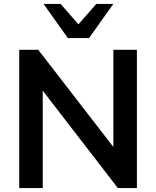

<svg xmlns="http://www.w3.org/2000/svg" viewBox="-20 -959 795 979"><path d="M78 0V-705H175L584 -176H558V-705H678V0H581L173 -529H198V0ZM326 -765 202 -939H289L380 -835L471 -939H558L434 -765Z"/></svg>

Font: Mulish ExtraLight
Style: Regular
Weight: 200
Designer: Vernon Adams
Foundry: Vernon Adams
Version: Version 3.603